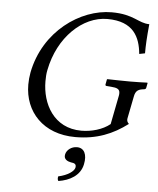

<svg xmlns="http://www.w3.org/2000/svg" viewBox="-60 -709 826 1006"><g transform="rotate(5 353.0 -205.5)"><path d="M487 -658C322 -658 133 -527 90 -307C86 -285 84 -264 84 -243C84 -100 184 10 353 10C466 10 550 -25 627 -83C618 -92 615 -100 617 -111L640 -227C646 -262 663 -268 691 -271C696 -272 700 -274 701 -279L706 -305L704 -307C675 -306 654 -305 615 -305C578 -305 539 -306 494 -307L492 -305L487 -279C486 -274 489 -271 493 -271L517 -269C549 -267 563 -260 563 -240C563 -236 563 -232 562 -227L532 -74C493 -42 434 -26 382 -26C236 -26 172 -150 172 -268C172 -288 173 -308 177 -327C211 -502 337 -621 467 -621C606 -621 641 -539 649 -453L679 -459C679 -501 681 -541 688 -613C630 -613 604 -658 487 -658ZM367 62C338 62 313 81 308 105C302 132 326 141 342 144C360 146 372 150 368 170C364 188 333 212 282 223C280 232 280 241 285 247C344 238 399 208 411 148C422 96 405 62 367 62Z"/></g></svg>

Font: Libertinus Serif
Style: Italic
Weight: 400
Italic angle: -12°
Designer: Philipp H. Poll, Khaled Hosny
Foundry: Caleb Maclennan
Version: Version 7.050;RELEASE